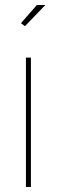

<svg xmlns="http://www.w3.org/2000/svg" viewBox="-20 -750 228 770"><path d="M104 0H84V-519H104ZM162 -730 80 -645 64 -657 128 -730Z"/></svg>

Font: Raleway
Style: Thin
Weight: 100
Designer: Matt McInerney, Pablo Impallari, Rodrigo Fuenzalida
Foundry: Matt McInerney, Pablo Impallari, Rodrigo Fuenzalida
Version: Version 3.000